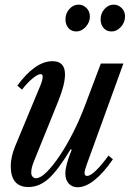

<svg xmlns="http://www.w3.org/2000/svg" viewBox="-20 -799 560 830"><path d="M315.5 10.5Q292 10.5 277.2 -5.5Q262.5 -21.5 262.5 -48.5Q262.5 -85 290 -151.5L285.5 -154Q231 -63.5 190.5 -27Q150 9.5 103 9.5Q26.5 9.5 26.5 -81Q26.5 -121 46 -168L151.5 -422Q164.5 -451 164.5 -468Q164.5 -478.5 155.5 -478.5Q143 -478.5 120.2 -459.5Q97.5 -440.5 75 -411.5L55 -429Q92.5 -480.5 130.8 -507.5Q169 -534.5 207 -534.5Q261 -534.5 261 -477.5Q261 -433.5 232 -362L126 -100Q115 -73 115 -53Q115 -41.5 121 -35Q127 -28.5 135.5 -28.5Q154.5 -28.5 181 -54.5Q207.5 -80.5 237.5 -125Q267.5 -169.5 296.2 -226.2Q325 -283 348 -344.5L416 -524.5H513.5L354.5 -86.5Q345.5 -62.5 345.5 -50.5Q345.5 -38.5 356.5 -38.5Q370.5 -38.5 394.5 -61.5Q418.5 -84.5 449 -126.5L468 -110.5Q428.5 -52.5 389.2 -21Q350 10.5 315.5 10.5ZM462.5 -663Q440.5 -663 427.8 -677.8Q415 -692.5 415 -715.5Q415 -741.5 432 -760.2Q449 -779 471.5 -779Q491 -779 505.8 -764.5Q520.5 -750 520.5 -728Q520.5 -702.5 502.8 -682.8Q485 -663 462.5 -663ZM310 -663Q288.5 -663 275.8 -677.8Q263 -692.5 263 -715.5Q263 -741.5 280 -760.2Q297 -779 319.5 -779Q339 -779 353.8 -764.5Q368.5 -750 368.5 -728Q368.5 -702.5 350.5 -682.8Q332.5 -663 310 -663Z"/></svg>

Font: Libre Caslon Condensed Medium Italic
Style: Regular
Weight: 500
Italic angle: -22.583°
Designer: Pablo Impallari, Rodrigo Fuenzalida, Katja Schimmel, Ertekin Erdin
Foundry: Pablo Impallari, Rodrigo Fuenzalida
Version: Version 2.000; ttfautohint (v1.8.4.7-5d5b);gftools[0.9.33]